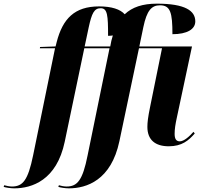

<svg xmlns="http://www.w3.org/2000/svg" viewBox="-162 -790 1103 1050"><path d="M-84 240C12 240 148 196 192 -15L299 -526H437L317 60C290 196 261 230 202 230C188 230 169 226 160 223L157 232C169 236 195 240 215 240C311 240 446 196 491 -18L598 -526H724L659 -206C647 -148 644 -119 644 -96C644 -25 687 10 761 10C833 10 870 -22 903 -60L896 -69C874 -44 844 -17 821 -17C800 -17 793 -33 793 -58C793 -84 797 -110 806 -151L888 -536H600L622 -642C641 -733 667 -761 713 -761C770 -761 781 -721 781 -603C861 -603 906 -630 906 -673C906 -731 851 -770 696 -770C618 -770 561 -751 520 -712C496 -739 449 -755 380 -755C246 -755 181 -688 148 -560L142 -536L57 -533L56 -526H139L19 60C-9 196 -37 230 -97 230C-110 230 -129 226 -139 223L-142 232C-130 236 -103 240 -84 240ZM301 -536 323 -640C340 -718 353 -745 389 -745C426 -745 429 -705 429 -594C438 -594 447 -595 455 -596C452 -586 450 -577 447 -567L441 -536Z"/></svg>

Font: Noto Serif Display Condensed ExtraBold
Style: Italic
Weight: 800
Width: 3
Italic angle: -12°
Designer: Monotype Design Team
Foundry: Monotype Imaging Inc.
Version: Version 2.009